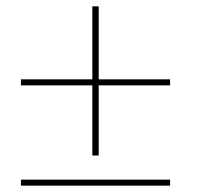

<svg xmlns="http://www.w3.org/2000/svg" viewBox="-20 -595 630 605"><path d="M271 -326H46V-345H271V-575H291V-345H516V-326H291V-105H271ZM516 -29V-10H46V-29Z"/></svg>

Font: Fixel Italic Variable 20240409 Display Thin
Style: Italic
Weight: 100
Italic angle: -10°
Designer: AlfaBravo + MacPaw
Foundry: Kyrylo Tkachov, Marchela Mozhyna, Serhii Makarenko, Maria Weinstein, Zakhar Kryvoshyya
Version: Version 1.211;Glyphs 3.2 (3225)